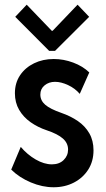

<svg xmlns="http://www.w3.org/2000/svg" viewBox="-20 -790 451 818"><path d="M208.5 7.8Q160.2 7.8 111.1 -12.9Q62 -33.7 27.8 -67.4L68.4 -164.1Q96.7 -130.9 132.3 -110.4Q168 -89.8 201.2 -89.8Q232.4 -89.8 251.2 -108.2Q270 -126.5 270 -152.8Q270 -180.2 248 -199.7Q226.1 -219.2 179.2 -234.9Q141.1 -247.6 110.4 -269.3Q79.6 -291 61.5 -322Q43.5 -353 43.5 -392.6Q43.5 -436.5 65.4 -469.2Q87.4 -502 125 -520.3Q162.6 -538.6 209 -538.6Q251 -538.6 291.7 -523.4Q332.5 -508.3 360.4 -481.4L319.8 -390.1Q299.8 -413.6 270 -427.5Q240.2 -441.4 214.4 -441.4Q188.5 -441.4 170.2 -426.5Q151.9 -411.6 151.9 -387.2Q151.9 -361.8 172.6 -343.8Q193.4 -325.7 241.2 -309.1Q280.8 -295.4 311.8 -274.2Q342.8 -252.9 360.6 -221.9Q378.4 -190.9 378.4 -149.4Q378.4 -103 356 -67.6Q333.5 -32.2 294.9 -12.2Q256.3 7.8 208.5 7.8ZM93.8 -770 200.7 -658.7H204.1L310.5 -770L359.9 -718.3L214.4 -573.2H189.5L44.9 -718.3Z"/></svg>

Font: Reddit Sans Condensed SemiBold
Style: Regular
Weight: 600
Designer: Stephen Hutchings
Foundry: Reddit
Version: Version 1.014